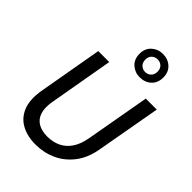

<svg xmlns="http://www.w3.org/2000/svg" viewBox="-281 -1104 1237 1237"><g transform="rotate(45 338.0 -485.0)"><path d="M282 12Q207 12 152.5 -18Q98 -48 74 -108.5Q50 -169 66 -262L143 -700H243L166 -261Q155 -199 168 -158.5Q181 -118 215 -98Q249 -78 300 -78Q351 -78 391.5 -97.5Q432 -117 459.5 -157.5Q487 -198 498 -261L576 -700H676L598 -262Q582 -168 535 -107.5Q488 -47 422.5 -17.5Q357 12 282 12ZM451 -769Q407 -769 375 -797.5Q343 -826 343 -876Q343 -925 375 -953.5Q407 -982 451 -982Q497 -982 528.5 -953.5Q560 -925 560 -876Q560 -826 528.5 -797.5Q497 -769 451 -769ZM451 -818Q475 -818 491 -833.5Q507 -849 507 -876Q507 -903 491 -918Q475 -933 451 -933Q429 -933 412.5 -918Q396 -903 396 -876Q396 -849 412.5 -833.5Q429 -818 451 -818Z"/></g></svg>

Font: DM Sans 10pt Medium
Style: Italic
Weight: 500
Italic angle: -10°
Version: Version 4.004;gftools[0.9.30]